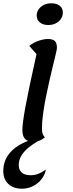

<svg xmlns="http://www.w3.org/2000/svg" viewBox="-33 -837 441 1167"><path d="M171 25Q137 25 120 8Q103 -9 103 -46Q103 -66 107.5 -101Q112 -136 122 -190Q132 -244 148.5 -322.5Q165 -401 189 -508L145 -558Q170 -578 201.5 -589Q233 -600 258 -600Q287 -600 300 -588Q313 -576 313 -545Q313 -538 306.5 -510.5Q300 -483 289.5 -440.5Q279 -398 267.5 -347.5Q256 -297 245.5 -244Q235 -191 228.5 -142.5Q222 -94 222 -55Q222 -36 226.5 -23Q231 -10 240 -2Q207 25 171 25ZM260 -685Q228 -685 209 -701Q190 -717 190 -742Q190 -762 201 -779Q212 -796 232 -806.5Q252 -817 279 -817Q312 -817 330.5 -801.5Q349 -786 349 -761Q349 -740 337.5 -722.5Q326 -705 306 -695Q286 -685 260 -685ZM101 310Q48 310 17.5 281Q-13 252 -13 202Q-13 126 45 73.5Q103 21 212 -2H240Q158 39 119.5 79.5Q81 120 81 165Q81 228 154 228Q177 228 198.5 220Q220 212 246 194Q240 226 219 252.5Q198 279 167 294.5Q136 310 101 310Z"/></svg>

Font: Lemonada
Style: Regular
Weight: 400
Designer: Mohamed Gaber (Arabic), Eduardo Tunni (Latin)
Foundry: Kief Type Foundry
Version: Version 4.005